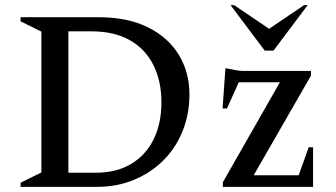

<svg xmlns="http://www.w3.org/2000/svg" viewBox="-20 -727 1308 747"><path d="M60 0V-16L141 -56V-604L60 -644V-660H364Q476 -660 555 -621Q634 -582 675.5 -514Q717 -446 717 -360Q717 -282 690 -216Q663 -150 614.5 -102Q566 -54 500.5 -27Q435 0 357 0ZM337 -605H246V-55H352Q432 -55 489 -88.5Q546 -122 577 -183.5Q608 -245 608 -329Q608 -412 576.5 -474.5Q545 -537 484.5 -571Q424 -605 337 -605ZM847 0V-18L1069 -407H909L863 -305H846L857 -461H862Q875 -458 894 -454.5Q913 -451 927 -451H1190V-433L967 -45H1142L1181 -154H1198V0ZM1010 -530 877 -707H891L1027 -615L1163 -707H1177L1044 -530Z"/></svg>

Font: Spectral Medium
Style: Regular
Weight: 500
Designer: Jean-Baptiste Levee
Foundry: Production Type
Version: Version 2.001